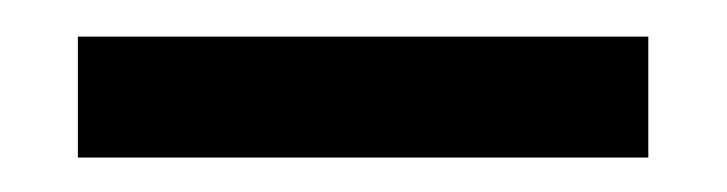

<svg xmlns="http://www.w3.org/2000/svg" viewBox="-20 6 405 107"><path d="M23.4 93.8V26.4H341.3V93.8Z"/></svg>

Font: AntonioLight
Style: Regular
Weight: 300
Designer: Vernon Adams
Foundry: Vernon Adams
Version: Version 1.002